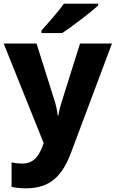

<svg xmlns="http://www.w3.org/2000/svg" viewBox="-21 -786 630 1046"><path d="M514 -756V-766H327C296 -721 238 -657 205 -620V-606H318C370 -640 472 -718 514 -756ZM-1 -549 217 -6 210 13C190 63 163 105 101 105C78 105 56 102 42 99V232C60 236 84 240 119 240C255 240 319 171 367 43L589 -549H415L316 -234C309 -213 301 -184 297 -157H293C291 -183 284 -213 277 -235L178 -549Z"/></svg>

Font: Noto Sans Lao UI ExtBd
Style: Regular
Weight: 800
Designer: Monotype Design Team
Foundry: Monotype Imaging Inc.
Version: Version 2.000